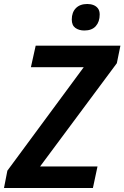

<svg xmlns="http://www.w3.org/2000/svg" viewBox="-43 -943 624 963"><path d="M-23 0 -6 -87 377 -606H112L136 -714H561L543 -626L158 -108H446L423 0ZM380 -790Q353 -790 335 -803Q317 -816 317 -845Q317 -881 337.5 -902Q358 -923 395 -923Q412 -923 426 -917.5Q440 -912 448.5 -900.5Q457 -889 457 -870Q457 -834 437.5 -812Q418 -790 380 -790Z"/></svg>

Font: Noto Sans Display SemiBold
Style: Italic
Weight: 600
Italic angle: -12°
Designer: Monotype Design Team
Foundry: Monotype Imaging Inc.
Version: Version 2.003